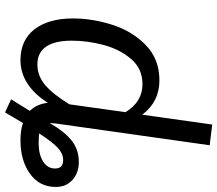

<svg xmlns="http://www.w3.org/2000/svg" viewBox="-70 -717 860 760"><g transform="rotate(90 360.0 -337.0)"><path d="M720 -128Q720 -63 667.5 -25.5Q615 12 536 12Q494 12 467 2L425 73L373 49L419 -25Q392 -52 387 -96Q317 12 218 12Q139 12 96 -43.5Q53 -99 53 -196Q53 -272 78 -351Q103 -430 158.5 -484Q214 -538 298 -538Q383 -538 434 -470L473 -747L555 -737L469 -129Q467 -109 467 -104L468 -105Q499 -160 535 -189.5Q571 -219 621 -219Q664 -219 692 -194Q720 -169 720 -128ZM424 -404Q383 -471 313 -471Q252 -471 213.5 -426Q175 -381 158 -317Q141 -253 141 -191Q141 -123 165 -89Q189 -55 234 -55Q281 -55 317.5 -86.5Q354 -118 393 -182ZM647 -125Q647 -157 614 -157Q589 -157 566.5 -137Q544 -117 508 -62Q530 -60 547 -60Q591 -60 619 -77.5Q647 -95 647 -125Z"/></g></svg>

Font: FiraGO Book
Style: Italic
Weight: 350
Italic angle: -8°
Designer: bBox Type GmbH
Foundry: bBox Type GmbH
Version: Version 1.001